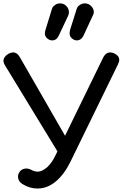

<svg xmlns="http://www.w3.org/2000/svg" viewBox="-22 -1085 744 1114"><path d="M195.3 8.8Q149.4 8.8 107.4 -17.6Q87.9 -30.3 84 -48.8Q79.1 -68.4 89.8 -85Q100.6 -102.5 121.1 -106.4Q140.6 -110.4 163.1 -97.7Q169.9 -93.8 178.7 -91.8Q188.5 -88.9 195.3 -88.9Q221.7 -88.9 251 -114.3Q279.3 -139.6 300.8 -185.5Q392.6 -374 576.2 -750Q597.7 -793.9 640.6 -775.4Q668.9 -762.7 669.9 -738.3Q669.9 -726.6 662.1 -710.9Q570.3 -522.5 386.7 -146.5Q350.6 -73.2 301.8 -32.2Q252.9 8.8 195.3 8.8ZM340.8 -158.2Q257.8 -294.9 6.8 -706.1Q-2 -720.7 -2 -733.4Q-1 -755.9 26.4 -772.5Q68.4 -795.9 92.8 -753.9Q197.3 -572.3 406.2 -209Q389.6 -196.3 340.8 -158.2ZM422.9 -850.6Q409.2 -850.6 395.5 -862.3Q381.8 -873 381.8 -892.6Q381.8 -896.5 382.8 -900.4Q382.8 -905.3 383.8 -909.2Q397.5 -950.2 422.9 -1033.2Q426.8 -1046.9 440.4 -1055.7Q454.1 -1065.4 469.7 -1065.4Q492.2 -1065.4 506.8 -1049.8Q522.5 -1034.2 522.5 -1013.7Q521.5 -1009.8 520.5 -1004.9Q519.5 -1000 516.6 -995.1Q499 -956.1 461.9 -877Q448.2 -850.6 422.9 -850.6ZM280.3 -850.6Q265.6 -850.6 252 -862.3Q238.3 -873 238.3 -892.6Q238.3 -896.5 239.3 -900.4Q240.2 -905.3 241.2 -909.2Q253.9 -950.2 279.3 -1033.2Q283.2 -1046.9 296.9 -1055.7Q309.6 -1065.4 326.2 -1065.4Q348.6 -1065.4 363.3 -1049.8Q377.9 -1034.2 377.9 -1013.7Q377.9 -1003.9 374 -995.1Q355.5 -956.1 318.4 -877Q305.7 -850.6 280.3 -850.6Z"/></svg>

Font: Abed
Style: Bold
Weight: 700
Designer: Johan Aakerlund
Version: Version 3.105